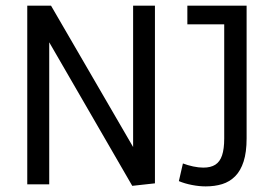

<svg xmlns="http://www.w3.org/2000/svg" viewBox="-20 -647 961 674"><path d="M444.3 5.4 152.8 -498.5V0H75.7V-627H159.2L447.3 -130.9V-627H523.9V-3.4ZM702.1 7.3Q679.2 7.3 654.1 2.4Q628.9 -2.4 607.9 -11.2L622.1 -73.2Q638.7 -66.9 658 -62.7Q677.2 -58.6 693.8 -58.6Q719.7 -58.6 735.8 -68.8Q752 -79.1 759.5 -101.6Q767.1 -124 767.1 -160.6V-561.5H637.7V-627H845.7V-161.1Q845.7 -112.8 835.2 -80.1Q824.7 -47.4 805.4 -28.1Q786.1 -8.8 760 -0.7Q733.9 7.3 702.1 7.3Z"/></svg>

Font: Anaheim Medium
Style: Regular
Weight: 500
Version: Version 2.001